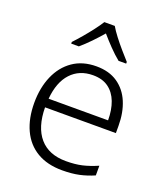

<svg xmlns="http://www.w3.org/2000/svg" viewBox="-142 -862 835 968"><g transform="rotate(20 276.0 -377.5)"><path d="M290 -542Q358 -542 404 -510.5Q450 -479 473 -424Q496 -369 496 -298V-259H116Q117 -153 166 -96.5Q215 -40 307 -40Q356 -40 393 -48.5Q430 -57 474 -76V-24Q435 -7 395.5 1.5Q356 10 305 10Q225 10 169.5 -23Q114 -56 85.5 -117.5Q57 -179 57 -262Q57 -343 84.5 -406.5Q112 -470 164 -506Q216 -542 290 -542ZM289 -494Q216 -494 171 -445.5Q126 -397 118 -306H437Q437 -362 421 -404Q405 -446 372.5 -470Q340 -494 289 -494ZM306 -765Q318 -744 339 -716.5Q360 -689 383.5 -662Q407 -635 425 -615V-606H384Q357 -628 329 -657Q301 -686 277 -714Q253 -686 225.5 -657.5Q198 -629 171 -606H130V-615Q149 -635 172 -662Q195 -689 216 -716.5Q237 -744 250 -765Z"/></g></svg>

Font: Noto Sans Thai Light
Style: Regular
Weight: 300
Designer: Monotype Design Team
Foundry: Monotype Imaging Inc.
Version: Version 2.001